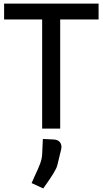

<svg xmlns="http://www.w3.org/2000/svg" viewBox="-20 -720 575 1075"><path d="M216 -611H3V-700H532V-611H317V0H216ZM324 102Q324 111 322 118L301 205Q297 222 279 251Q261 280 244 304Q227 328 222 335L157 305L173 269Q193 227 204 198Q215 169 216 144L220 58L281 61Q302 62 313 73.5Q324 85 324 102Z"/></svg>

Font: Voces
Style: Regular
Weight: 400
Designer: Ana Paula Megda, Pablo Ugerman
Foundry: Ana Paula Megda, Pablo Ugerman
Version: Version 1.100